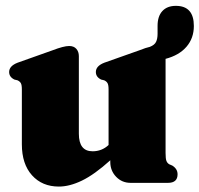

<svg xmlns="http://www.w3.org/2000/svg" viewBox="-20 -640 698 672"><path d="M56.5 -135V-327Q56.5 -343 52.8 -349.2Q49 -355.5 41 -359L30.5 -361.5Q12 -370.5 12 -388Q12 -409 41.5 -420.5L164 -464Q203 -479 222 -479Q238.5 -479 247.2 -469Q256 -459 256 -443.5V-172Q256 -110.5 304 -110.5Q336.5 -110.5 360 -132.5V-327Q360 -343 356.2 -349.2Q352.5 -355.5 344.5 -359L334 -361.5Q315.5 -370.5 315.5 -388Q315.5 -409 345 -420.5L468 -464Q492 -473.5 504.5 -476Q521 -482.5 526.2 -493.5Q531.5 -504.5 531.5 -521.5V-549.5Q531.5 -583 548.2 -601.2Q565 -619.5 595.5 -619.5Q658.5 -619.5 658.5 -549Q658.5 -506.5 632.8 -476.5Q607 -446.5 559.5 -434V-104.5Q559.5 -84.5 562.5 -76.8Q565.5 -69 572.5 -65L583 -60.5Q601.5 -49 601.5 -30Q601.5 0 568 0H437Q407 0 386.5 -21.2Q366 -42.5 366 -73V-79Q310.5 -29 267 -8Q223.5 13 186 13Q127.5 13 92 -26.5Q56.5 -66 56.5 -135Z"/></svg>

Font: Fraunces 72pt S050 Black
Style: Regular
Weight: 900
Version: Version 1.000; ttfautohint (v1.8.3)